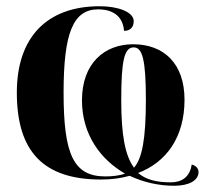

<svg xmlns="http://www.w3.org/2000/svg" viewBox="-20 -566 673 616"><path d="M539 30C586 30 617 13 617 -14C617 -26 608 -35 595 -38C589 3 562 19 528 19C483 19 449 11 423 -11C513 -45 572 -125 572 -246C572 -362 506 -424 407 -424C315 -424 243 -363 243 -244C243 -134 303 -54 381 -9C362 -2 338 0 318 0C216 0 184 -70 184 -269C184 -461 215 -536 295 -536C321 -536 373 -529 378 -467C398 -467 409 -479 409 -498C409 -528 358 -546 300 -546C130 -546 34 -446 34 -269C34 -79 120 10 304 10C338 10 368 6 396 -2C440 19 490 30 539 30ZM410 -28C381 -67 369 -134 369 -245C369 -373 379 -414 409 -414C437 -414 448 -374 448 -246C448 -120 436 -58 410 -28Z"/></svg>

Font: Noto Serif Display ExtraCondensed Black
Style: Regular
Weight: 900
Width: 2
Designer: Monotype Design Team
Foundry: Monotype Imaging Inc.
Version: Version 2.009